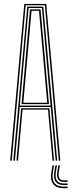

<svg xmlns="http://www.w3.org/2000/svg" viewBox="-20 -820 365 980"><path d="M32 0 104 -800H216L288 0H280L209 -793H111L40 0ZM64 0 88 -267.5H232L256 0H248L225 -260.5H95L72 0ZM48 0 119 -786H201L272 0H264L239 -274H81L56 0ZM81 -281H238L218 -506.8L194 -779H126L101.5 -506.8ZM90 -288.5 109.5 -506.8 133 -772H187L210.5 -506.8L230 -288.5ZM99 -295.5H221L202.2 -506.8L179 -765H141L118 -506.8ZM256 24 250 59.5Q244 95.5 258.1 114Q272.2 132.5 305 132.5H325V140.5H305Q268 140.5 251.8 119.6Q235.5 98.8 242 59.5L248 24ZM286 24 280 59.5Q276.8 79.2 283.2 89.9Q289.8 100.5 305 100.5H325V108.5H305Q286 108.5 277.1 95.6Q268.2 82.8 272 59.5L278 24ZM271 24 265 59.5Q260.2 87.8 270.5 102.1Q280.8 116.5 305 116.5H325V124.5H305Q276.8 124.5 264.2 107.8Q251.8 91 257 59.5L263 24Z"/></svg>

Font: Big Shoulders Inline Text Thin Thin
Style: Regular
Weight: 250
Version: Version 2.002